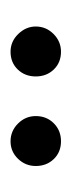

<svg xmlns="http://www.w3.org/2000/svg" viewBox="97 -770 138 373"><g transform="rotate(90 166.5 -583.0)"><path d="M302 -583Q302 -563 288 -548.5Q274 -534 254 -534Q234 -534 219.5 -548.5Q205 -563 205 -583Q205 -604 219 -618Q233 -632 254 -632Q275 -632 288.5 -618Q302 -604 302 -583ZM80 -632Q101 -632 114.5 -618Q128 -604 128 -583Q128 -562 114.5 -548Q101 -534 80 -534Q60 -534 45.5 -549Q31 -564 31 -583Q31 -603 45.5 -617.5Q60 -632 80 -632Z"/></g></svg>

Font: Libra Serif Modern
Style: Regular
Weight: 400
Designer: Stefan Peev, Context Ltd
Foundry: Stefan Peev, Context Ltd
Version: Version 1.000